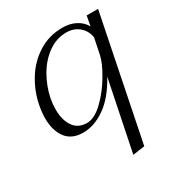

<svg xmlns="http://www.w3.org/2000/svg" viewBox="-175 -624 912 977"><g transform="rotate(-30 281.0 -135.5)"><path d="M408 -176Q356 -81 291.5 -35.5Q227 10 161 10Q94 10 61 -34Q28 -78 28 -150Q28 -183 36 -225Q50 -297 89.5 -361.5Q129 -426 192 -466Q255 -506 335 -506Q378 -506 411.5 -488.5Q445 -471 462 -440L473 -498H540L394 225L324 235ZM431 -291 450 -383Q443 -425 412.5 -450Q382 -475 340 -475Q281 -475 231.5 -439.5Q182 -404 149 -346.5Q116 -289 103 -225Q97 -192 97 -162Q97 -100 123.5 -61.5Q150 -23 202 -23Q246 -23 296.5 -71.5Q347 -120 385 -185Q423 -250 431 -291Z"/></g></svg>

Font: Trirong Light
Style: Italic
Weight: 300
Italic angle: -12°
Designer: Katatrad Team
Foundry: CadsonDemak
Version: Version 1.001